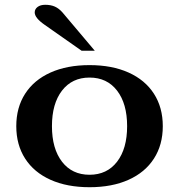

<svg xmlns="http://www.w3.org/2000/svg" viewBox="-20 -772 748 802"><path d="M48 -245Q48 -323 85 -380.5Q122 -438 191 -469Q260 -500 354 -500Q448 -500 517 -469Q586 -438 623 -380.5Q660 -323 660 -245Q660 -167 623 -109.5Q586 -52 517 -21Q448 10 354 10Q260 10 191 -21Q122 -52 85 -109.5Q48 -167 48 -245ZM511 -245Q511 -339 469 -393.5Q427 -448 354 -448Q281 -448 239 -393.5Q197 -339 197 -245Q197 -151 239 -96.5Q281 -42 354 -42Q427 -42 469 -96.5Q511 -151 511 -245ZM167 -668Q125 -697 125 -720Q125 -734 137 -743Q149 -752 169 -752Q192 -752 209 -744.5Q226 -737 241 -720L376 -560H321Z"/></svg>

Font: Fahkwang
Style: Bold
Weight: 700
Designer: Suppakit Chalermlarp | Katatrad Co.,Ltd.
Foundry: Cadson Demak Co.,Ltd.
Version: Version 1.000; ttfautohint (v1.6)